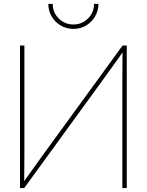

<svg xmlns="http://www.w3.org/2000/svg" viewBox="-20 -960 749 980"><path d="M627 0H604.5V-551.3Q604.5 -586.4 605 -621.6Q605.5 -656.7 605.5 -692.4Q580.1 -656.7 555.2 -621.6Q530.3 -586.4 504.4 -551.3L103.5 0H82V-727.5H104.5V-175.3Q104.5 -140.1 104 -105.5Q103.5 -70.8 103.5 -35.6Q128.9 -70.8 153.6 -105.5Q178.2 -140.1 203.6 -175.3L605.5 -727.5H627ZM354.5 -812.5Q318.8 -812.5 289.8 -829.8Q260.7 -847.2 243.7 -876.2Q226.6 -905.3 226.6 -940.4H249Q249 -896 280 -865.5Q311 -835 354.5 -835Q397.9 -835 429 -865.5Q460 -896 460 -940.4H482.4Q482.4 -905.3 465.3 -876.2Q448.2 -847.2 419.4 -829.8Q390.6 -812.5 354.5 -812.5Z"/></svg>

Font: Inter Display Thin
Style: Regular
Weight: 100
Designer: Rasmus Andersson
Foundry: rsms
Version: Version 4.000;git-a52131595